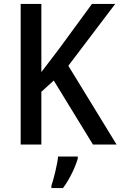

<svg xmlns="http://www.w3.org/2000/svg" viewBox="-20 -734 612 975"><path d="M572 0 327 -400 565 -714H447L280 -486C246 -441 216 -402 190 -368V-714H85V0H190V-268L253 -325L452 0ZM375 71V61H275C271 102 253 174 241 209V221H300C333 177 363 114 375 71Z"/></svg>

Font: Noto Sans Devanagari SemiCondensed Medium
Style: Regular
Weight: 500
Width: 4
Designer: Jelle Bosma - Monotype Design Team
Foundry: Monotype Imaging Inc.
Version: Version 2.004